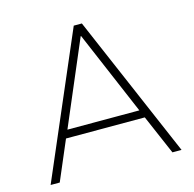

<svg xmlns="http://www.w3.org/2000/svg" viewBox="-104 -810 923 915"><g transform="rotate(-15 358.0 -352.5)"><path d="M35 0 338 -705H378L681 0H636L548 -204L575 -195H139L167 -204L80 0ZM357 -648 178 -228 156 -234H558L538 -228L359 -648Z"/></g></svg>

Font: Nunito Sans 12pt ExtraLight ExtraLight
Style: Regular
Weight: 250
Version: Version 3.101;gftools[0.9.27]